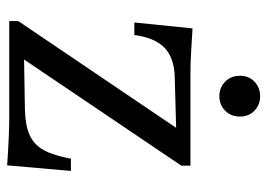

<svg xmlns="http://www.w3.org/2000/svg" viewBox="-128 -632 766 551"><g transform="rotate(90 255.5 -357.0)"><path d="M455 6Q414 3 377.5 1.5Q341 0 321 0H41V-26L373 -517L385 -480L203 -475Q148 -474 118.5 -446.5Q89 -419 81 -359H45L62 -526Q98 -524 128.5 -522Q159 -520 196 -520H456V-494L132 -14L117 -42L295 -45Q340 -46 368 -58.5Q396 -71 411.5 -99.5Q427 -128 436 -177H471ZM257 -603Q232 -603 215 -619.5Q198 -636 198 -662Q198 -688 215 -704Q232 -720 257 -720Q281 -720 298 -704Q315 -688 315 -662Q315 -636 298 -619.5Q281 -603 257 -603Z"/></g></svg>

Font: Hedvig Letters Serif 18pt
Style: Regular
Weight: 400
Designer: Alexander Örn & Tor Weibull
Foundry: Kanon Foundry
Version: Version 1.000